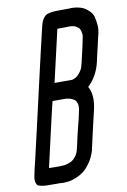

<svg xmlns="http://www.w3.org/2000/svg" viewBox="-106 -861 743 1119"><g transform="rotate(-10 266.0 -301.5)"><path d="M270 -284H196L174 -192L108 97L169 98Q172 98 179 97.5Q186 97 188 97H189Q197 97 207 95Q217 93 234.5 86Q252 79 267 60Q282 41 288 13L299 -35L303 -54L319 -120L323 -137H324L338 -201Q344 -227 338.5 -245Q333 -263 319.5 -270.5Q306 -278 296 -280.5Q286 -283 276 -284ZM331 -386Q357 -393 374.5 -414.5Q392 -436 396 -454L401 -472L421 -558L432 -611Q437 -628 435 -641Q433 -654 430 -663Q427 -672 419.5 -678Q412 -684 406 -687.5Q400 -691 391.5 -692.5Q383 -694 379 -694.5Q375 -695 371 -695H370Q369 -695 347.5 -694.5Q326 -694 324 -694H297L226 -386ZM493 -477Q492 -473 491 -466Q471 -380 415 -329Q445 -278 425 -191L409 -123L392 -49L380 4Q379 9 377 17.5Q375 26 374 29Q374 31 373.5 34Q373 37 372.5 39.5Q372 42 371 44Q358 83 337.5 112Q317 141 296 156.5Q275 172 251 181.5Q227 191 210 193.5Q193 196 177 196H169L155 195H125Q92 195 76 194.5Q60 194 43.5 190.5Q27 187 22.5 181.5Q18 176 15 163.5Q12 151 14.5 136Q17 121 23 94Q28 73 36 40L45 1L77 -137L151 -460L183 -599Q193 -639 193 -641Q202 -678 206 -697Q212 -724 216.5 -739Q221 -754 229.5 -766.5Q238 -779 245.5 -784.5Q253 -790 271 -793.5Q289 -797 305 -797.5Q321 -798 354 -798H384Q390 -799 399 -799Q411 -799 422.5 -797.5Q434 -796 450.5 -791.5Q467 -787 479.5 -778.5Q492 -770 505.5 -756Q519 -742 524 -722Q529 -702 531.5 -673.5Q534 -645 523 -607L511 -554Z"/></g></svg>

Font: Soda Fountain
Style: RegularOblique
Weight: 400
Version: Version 1.0